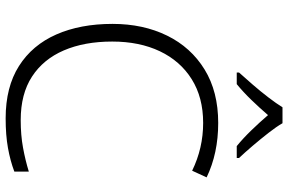

<svg xmlns="http://www.w3.org/2000/svg" viewBox="-186 -800 996 663"><g transform="rotate(90 311.5 -468.0)"><path d="M404 -672Q316 -672 253 -632.5Q190 -593 156.5 -522.5Q123 -452 123 -358Q123 -262 153.5 -191Q184 -120 244 -81Q304 -42 394 -42Q446 -42 489.5 -50Q533 -58 572 -70V-20Q535 -6 490.5 2Q446 10 388 10Q280 10 207.5 -36Q135 -82 98.5 -165Q62 -248 62 -359Q62 -465 102.5 -547.5Q143 -630 219.5 -677Q296 -724 404 -724Q509 -724 592 -684L569 -634Q491 -672 404 -672ZM405 -946Q417 -925 438.5 -897.5Q460 -870 483 -843Q506 -816 525 -796V-788H484Q457 -810 429 -839Q401 -868 377 -896Q353 -868 325 -839Q297 -810 270 -788H230V-796Q248 -816 271.5 -843Q295 -870 316 -897.5Q337 -925 350 -946Z"/></g></svg>

Font: BC Sans Light
Style: Regular
Weight: 300
Designer: Monotype Design Team
Foundry: Monotype Imaging Inc.
Version: Version 2.000;GOOG;noto-source:20170915:90ef993387c0